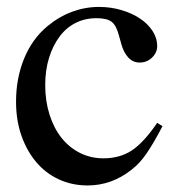

<svg xmlns="http://www.w3.org/2000/svg" viewBox="-20 -536 535 566"><path d="M459 -164.1Q445.3 -137.7 434.1 -118.7Q422.9 -99.6 412.6 -84.5Q402.3 -69.3 391.6 -57.6Q380.9 -45.9 368.2 -36.1Q309.6 10.7 238.3 10.7Q192.4 10.7 153.3 -7.3Q114.3 -25.4 86.4 -58.6Q58.6 -91.8 43 -136.7Q27.3 -181.6 27.3 -236.3Q27.3 -305.7 51.3 -363.8Q75.2 -421.9 120.1 -459Q154.3 -487.3 192.9 -501.5Q231.4 -515.6 271.5 -515.6Q306.6 -515.6 337.9 -506.3Q369.1 -497.1 392.6 -481.4Q416 -465.8 429.7 -444.8Q443.4 -423.8 443.4 -400.4Q443.4 -380.9 428.2 -366.2Q413.1 -351.6 391.6 -351.6Q372.1 -351.6 358.4 -366.2Q344.7 -380.9 337.9 -405.3L331.1 -429.7Q323.2 -460.9 309.1 -471.7Q294.9 -482.4 264.6 -482.4Q230.5 -482.4 202.6 -468.3Q174.8 -454.1 155.3 -427.7Q135.7 -401.4 124.5 -365.2Q113.3 -329.1 113.3 -285.2Q113.3 -238.3 126 -198.2Q138.7 -158.2 161.1 -129.9Q183.6 -101.6 215.3 -85.4Q247.1 -69.3 285.2 -69.3Q333 -69.3 368.2 -92.3Q403.3 -115.2 443.4 -173.8Z"/></svg>

Font: Jomolhari
Style: Regular
Weight: 400
Designer: Christopher J. Fynn
Foundry: Christopher  J.  Fynn (Karma Drubgy¸ Tenzin).
Version: Version 1.000